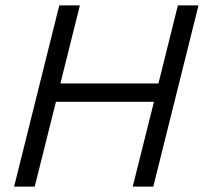

<svg xmlns="http://www.w3.org/2000/svg" viewBox="-20 -695 759 715"><path d="M32.5 0 200.8 -675H277.5L205 -384.2H570L642.5 -675H719.2L550.8 0H474.2L553.3 -315.8H188.3L109.2 0Z"/></svg>

Font: Funnel Sans Light
Style: Italic
Weight: 300
Italic angle: -14.036°
Designer: NORD ID, Kristian Moeller
Foundry: Dicotype
Version: Version 1.000